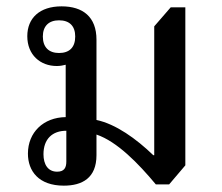

<svg xmlns="http://www.w3.org/2000/svg" viewBox="-20 -575 698 605"><path d="M518 -552 466 -492V-86H463C409 -138 345 -184 284 -197V-450C284 -522 241 -555 174 -555C105 -555 66 -518 66 -461C66 -402 107 -367 159 -367C170 -367 179 -369 187 -371V-206C117 -205 68 -158 68 -91C68 -36 102 10 181 10C239 10 284 -14 284 -86V-151C349 -129 416 -60 471 6H513L564 -54V-552ZM166 -408C134 -408 115 -426 115 -460C115 -493 134 -511 166 -511C199 -511 217 -493 217 -460C217 -426 199 -408 166 -408ZM189 -66C189 -46 182 -34 160 -34C131 -34 117 -57 117 -89C117 -137 145 -163 189 -163Z"/></svg>

Font: Noto Serif Thai Medium
Style: Regular
Weight: 500
Designer: Monotype Design Team
Foundry: Monotype Imaging Inc.
Version: Version 1.901;PS 001.901;hotconv 1.0.88;makeotf.lib2.5.64775